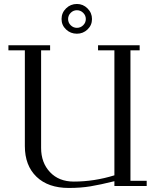

<svg xmlns="http://www.w3.org/2000/svg" viewBox="-20 -928 771 958"><path d="M22 -676.8V-702.1H230V-676.8H185.1V-189.9Q185.1 -116.2 229.5 -69.1Q273.9 -22 348.1 -22Q450.2 -22 550.8 -53.2V-676.8H469.2V-702.1H676.8V-676.8H630.9V-25.9H711.9V0H550.8V-23.9Q480 -6.3 431.4 1.7Q382.8 9.8 323.2 9.8Q220.2 9.8 162.1 -46.1Q104 -102.1 104 -199.2V-676.8ZM287.1 -833Q287.1 -864.3 309.6 -886.2Q332 -908.2 363.8 -908.2Q394.5 -908.2 416.7 -886Q439 -863.8 439 -833Q439 -802.2 416.7 -781Q394.5 -759.8 363.8 -759.8Q332 -759.8 309.6 -781Q287.1 -802.2 287.1 -833ZM332.8 -864Q319.8 -851.1 319.8 -833Q319.8 -814.9 332.8 -802Q345.7 -789.1 363.8 -789.1Q381.8 -789.1 395 -802Q408.2 -814.9 408.2 -833Q408.2 -851.1 395 -864Q381.8 -877 363.8 -877Q345.7 -877 332.8 -864Z"/></svg>

Font: Dehuti Alt
Style: Book
Weight: 400
Version: Version 1.2